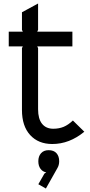

<svg xmlns="http://www.w3.org/2000/svg" viewBox="-20 -810 510 1093"><path d="M316.9 107.9Q316.9 130.4 306.2 147.9L241.2 263.2L198.2 238.8L232.9 178.2L243.2 170.9Q223.1 168 210.7 151.1Q198.2 134.3 198.2 107.9Q198.2 79.6 213.6 62.3Q229 44.9 256.8 44.9Q286.1 44.9 301.5 62Q316.9 79.1 316.9 107.9ZM395 -124 460 -60.1Q375 9.8 277.8 9.8Q198.2 9.8 151.6 -41.3Q105 -92.3 105 -184.1V-536.1L109.9 -545.9H29.8V-629.9H109.9L105 -640.1V-740.2L196.8 -790V-640.1L191.9 -629.9H392.1V-545.9H191.9L196.8 -536.1V-188Q196.8 -133.3 219.5 -105.2Q242.2 -77.1 283.2 -77.1Q316.4 -77.1 342.5 -88.1Q368.7 -99.1 395 -124Z"/></svg>

Font: Sinkin Sans 400 Regular
Style: Regular
Weight: 400
Designer: Keith Bates
Foundry: K-Type
Version: Sinkin Sans (version 1.0)  by Keith Bates   •   © 2014   www